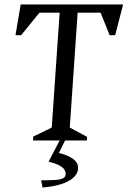

<svg xmlns="http://www.w3.org/2000/svg" viewBox="-20 -632 576 864"><path d="M128.6 0 129.7 -17.4 212.9 -58 248.4 -575.1H157.7L75.1 -473.6H49.7L73.1 -612H534L498.3 -473.6H473.4L432.6 -575.1H329.4L294 -58L372 -16L371 0ZM171.5 211.9 165.1 179.4Q205.5 179.4 229.7 177.7Q253.8 175.9 264.7 169.7Q275.6 163.4 275.6 150.9Q275.6 141.2 269.8 131.5Q264.1 121.9 247.8 112.8Q231.4 103.7 198.6 95.6L248.6 0H273L245 56.1Q290 68.1 310.8 84.4Q331.5 100.7 331.5 123.1Q331.5 147.8 311.3 166.5Q291.1 185.2 255.2 196.6Q219.2 207.9 171.5 211.9Z"/></svg>

Font: Ancizar Serif Light
Style: Italic
Weight: 300
Italic angle: -4°
Designer: Cesar Puertas, Viviana Monsalve, Julian Moncada, Julian Prieto, Jose Castro, Felipe Aragon, Mariel Hernandez, Sara Alarc
Version: Version 8.100